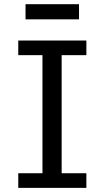

<svg xmlns="http://www.w3.org/2000/svg" viewBox="-20 -909 516 929"><path d="M68.4 -712.9V-642.1H185.5V-70.8H68.4V0H397.9V-70.8H278.3V-642.1H397.9V-712.9ZM103.5 -815.4H362.3V-888.7H103.5Z"/></svg>

Font: Andika
Style: Regular
Weight: 400
Designer: Victor Gaultney, Annie Olsen, Julie Remington, Don Collingsworth, Eric Hays
Foundry: SIL International
Version: Version 1.000